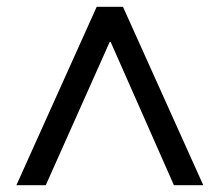

<svg xmlns="http://www.w3.org/2000/svg" viewBox="-20 -720 643 562"><path d="M28 -178 263 -700H340L575 -178H489L304 -597H301L114 -178Z"/></svg>

Font: DM Sans 36pt
Style: Regular
Weight: 400
Designer: Colophon Foundry, Jonny Pinhorn
Foundry: Colophon Foundry
Version: Version 4.004;gftools[0.9.30]